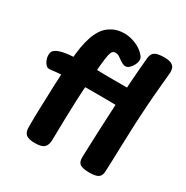

<svg xmlns="http://www.w3.org/2000/svg" viewBox="-189 -985 1128 1163"><g transform="rotate(30 375.0 -403.5)"><path d="M211.1 20Q165.7 20 148.5 4.4Q131.3 -11.2 131.3 -45.3Q131.3 -81.7 131.8 -112Q132.3 -142.3 133.3 -177.2Q134.3 -212 136.3 -261Q137.3 -287 138.3 -324.9Q139.3 -362.9 142.8 -422.4Q146.3 -481.9 155.3 -571Q160.3 -619 169.9 -657.4Q179.4 -695.8 193.1 -725.1Q206.8 -754.3 224.8 -774.3Q243.2 -794.8 275 -810.9Q306.8 -827 352.3 -827Q391.4 -827 432.4 -809.7Q473.4 -792.3 497.3 -763.7Q505.1 -754.4 507.9 -747.9Q510.7 -741.3 510.7 -731.4Q510.7 -716.8 502.2 -699.3Q493.7 -681.8 480.4 -669.3Q467.1 -656.9 452.8 -656.9Q445.8 -656.9 435.3 -661.3Q424.8 -665.8 413.1 -674.1Q397.1 -686 386.9 -692.3Q376.8 -698.7 364.2 -698.7Q351.2 -698.7 343.4 -692Q335.7 -685.3 330.3 -662.9Q325 -640.6 320.3 -592Q314.3 -526.9 310.8 -482.3Q307.3 -437.8 305.3 -406.4Q303.3 -375 302.3 -350.5Q301.3 -326 300.3 -300Q298.3 -245 297.2 -204.9Q296.1 -164.9 295.6 -128.1Q295.1 -91.2 294.1 -45.8Q293.1 -13.6 275.8 3.2Q258.6 20 211.1 20ZM62.3 -412Q49.2 -412 38.7 -423.4Q28.1 -434.9 22.1 -451.1Q16.1 -467.3 16.1 -480.7Q16.1 -506 26.7 -515.6Q37.3 -525.2 49.3 -530.4Q76.3 -541.8 120.1 -546.8Q163.9 -551.8 222.1 -552.6Q280.3 -553.4 351.3 -551.4Q372.1 -550.4 401.8 -550.4Q431.6 -550.4 464.2 -550.4Q496.9 -550.4 527.4 -550.4Q557.9 -550.4 580.6 -550.4Q603.2 -550.4 611.4 -550.4Q637.4 -550.4 651.2 -536.9Q664.9 -523.3 664.9 -495Q664.9 -455 649.8 -439.5Q634.7 -424 613.2 -424Q607.2 -424 587.4 -424Q567.6 -424 540.8 -424.5Q514 -425 486.3 -425.5Q458.7 -426 435.7 -426Q412.8 -426 401.3 -426Q369.6 -426 331 -425.9Q292.4 -425.8 252.7 -424.8Q212.9 -423.8 176.1 -421.8Q139.3 -419.8 109.3 -417Q102.3 -416 86.3 -414Q70.3 -412 62.3 -412ZM544.1 -765.2Q546.9 -796.1 565.7 -809.1Q584.6 -822 631.6 -822Q665.9 -822 682.8 -813.1Q699.7 -804.1 704.7 -789.7Q709.8 -775.2 708.8 -759.2Q706.8 -731.2 700.7 -672.2Q694.6 -613.1 687.1 -508.1Q679.6 -403 674.6 -236Q673.6 -183 671.6 -134.8Q669.6 -86.7 668.3 -49.1Q667.6 -14.7 648.7 -2.3Q629.9 10 586.6 10Q541.1 10 521.8 -2.7Q502.4 -15.4 503.4 -53Q506.4 -139.2 510.1 -229.6Q513.7 -319.9 518.7 -410.8Q523.7 -501.7 529.8 -591.2Q535.9 -680.7 544.1 -765.2Z"/></g></svg>

Font: Playpen Sans
Style: Regular
Weight: 400
Designer: Laura Meseguer, Veronika Burian, José Scaglione, Kostas Bartsokas, Vera Evstafieva, Tom Grace, Yorlmar Campos
Foundry: TypeTogether
Version: Version 2.000